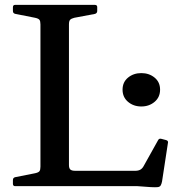

<svg xmlns="http://www.w3.org/2000/svg" viewBox="-20 -764 755 788"><path d="M146 0V-744H263V-87Q263 -73 269 -68Q275 -63 289 -63H535Q548 -63 556.5 -68Q565 -73 571 -85L629 -189Q633 -197 643 -194L662 -189Q672 -186 669 -176L645 -19Q643 -9 639.5 -3Q636 3 627.5 4Q619 5 599 4L544 0ZM42 0Q33 0 33 -10V-25Q33 -35 43 -37L124 -53Q138 -56 142 -61.5Q146 -67 146 -80V-213H263V0ZM33 -734Q33 -744 42 -744H369Q379 -744 379 -735V-719Q379 -710 370 -707L285 -691Q273 -688 268 -683Q263 -678 263 -664V-531H146V-664Q146 -677 142 -682.5Q138 -688 124 -691L43 -707Q33 -709 33 -719ZM560 -327Q528 -327 505.5 -346Q483 -365 483 -396Q483 -427 505.5 -445.5Q528 -464 560 -464Q592 -464 614.5 -445.5Q637 -427 637 -396Q637 -365 614.5 -346Q592 -327 560 -327Z"/></svg>

Font: Hahmlet Medium
Style: Regular
Weight: 500
Version: Version 1.002